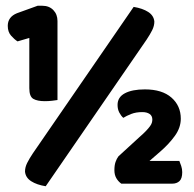

<svg xmlns="http://www.w3.org/2000/svg" viewBox="-20 -641 676 668"><path d="M180 -293Q174 -292 161.5 -290.5Q149 -289 136 -289Q110 -289 96 -297Q82 -305 82 -334V-509L41 -497Q30 -504 18.5 -517Q7 -530 7 -551Q7 -582 39 -595L111 -621H127Q151 -621 165.5 -606Q180 -591 180 -568ZM445 -617Q476 -612 495.5 -599.5Q515 -587 517 -566Q517 -551 509.5 -536Q502 -521 490 -503L139 7Q108 2 88.5 -10.5Q69 -23 67 -44Q67 -59 74.5 -74Q82 -89 94 -107ZM484 -330Q544 -330 576.5 -301.5Q609 -273 609 -228Q609 -197 588.5 -168.5Q568 -140 538 -114L500 -81H604Q607 -74 610.5 -63.5Q614 -53 614 -42Q614 -20 604.5 -11Q595 -2 579 -2H402Q391 -10 384.5 -21.5Q378 -33 378 -49Q378 -66 382 -77.5Q386 -89 392 -97L464 -163Q479 -176 488 -185.5Q497 -195 502 -202Q507 -209 508.5 -214.5Q510 -220 510 -225Q510 -238 500.5 -244.5Q491 -251 475 -251Q453 -251 436.5 -244.5Q420 -238 409 -231Q401 -238 395 -249.5Q389 -261 389 -276Q389 -303 414.5 -316.5Q440 -330 484 -330Z"/></svg>

Font: Baloo Tammudu
Style: Regular
Weight: 400
Designer: Omkar Shende and Ek Type
Foundry: Ek Type
Version: Version 1.443;PS 1.000;hotconv 16.6.51;makeotf.lib2.5.65220;